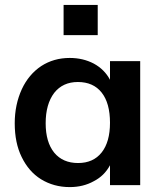

<svg xmlns="http://www.w3.org/2000/svg" viewBox="-20 -754 659 782"><path d="M551 -505V0H428V-81Q405 -38 362 -16Q319 8 264 8Q199 8 147 -24Q97 -55 68 -115Q40 -172 40 -252Q40 -328 69 -391Q97 -451 148 -485Q199 -518 264 -518Q318 -518 362 -495Q406 -471 428 -429V-505ZM298 -90Q360 -90 394 -133Q428 -176 428 -254Q428 -334 394 -377Q360 -420 297 -420Q236 -420 201 -376Q166 -330 166 -252Q166 -175 201 -132Q236 -90 298 -90ZM239 -734H378V-611H239Z"/></svg>

Font: PRinguin Sans
Style: Bold
Weight: 700
Designer: Vernon Adams
Foundry: Vernon Adams
Version: ""